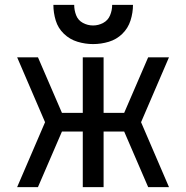

<svg xmlns="http://www.w3.org/2000/svg" viewBox="-20 -764 760 784"><path d="M50 0H135L233 -227H318V0H403V-227H487L585 0H670L556 -265L670 -530H585L487 -303H403V-530H318V-303H233L135 -530H50L164 -265ZM360 -584Q393 -584 424.5 -593.5Q456 -603 479.5 -626Q503 -649 513 -680.5Q523 -712 523 -744H438Q438 -722 429.5 -701.5Q421 -681 401.5 -670.5Q382 -660 360 -660Q338 -660 318.5 -670.5Q299 -681 291 -701.5Q283 -722 283 -744H198Q198 -712 207.5 -680.5Q217 -649 241 -626Q265 -603 296.5 -593.5Q328 -584 360 -584Z"/></svg>

Font: Iosevka Sparkle
Style: Regular
Weight: 400
Designer: Belleve Invis
Foundry: Belleve Invis
Version: Version 4.5.0; ttfautohint (v1.8.3)